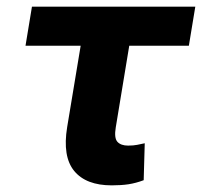

<svg xmlns="http://www.w3.org/2000/svg" viewBox="-20 -551 611 581"><path d="M571 -530.9 551.5 -412.6H371.1L330.3 -165.5Q324.9 -133.2 335.4 -121.8Q345.9 -110.4 367.5 -110.4Q384.2 -110.4 394.9 -112.7Q405.5 -115.1 418 -117.5L414.8 -5.7Q391 3.2 368.8 6.6Q346.6 9.9 318.2 9.9Q240.4 9.9 204.5 -33.7Q168.7 -77.4 183.2 -166.2L224.1 -412.6H57.2L76.7 -530.9Z"/></svg>

Font: Inter UI
Style: Bold Italic
Weight: 700
Italic angle: 9.39999°
Designer: Rasmus Andersson
Foundry: rsms
Version: 3.2;8d6f07862